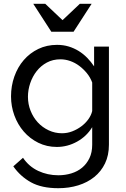

<svg xmlns="http://www.w3.org/2000/svg" viewBox="-20 -767 664 1010"><path d="M279 6Q226 6 181.5 -16Q137 -38 105 -75Q73 -112 55.5 -160Q38 -208 38 -260Q38 -315 55.5 -364.5Q73 -414 105 -451Q137 -488 181.5 -509.5Q226 -531 280 -531Q313 -531 341 -522.5Q369 -514 393.5 -499Q418 -484 438.5 -463Q459 -442 475 -418V-522H553V-6Q553 50 532.5 92.5Q512 135 476 164Q440 193 391.5 208Q343 223 287 223Q199 223 143 192Q87 161 50 108L101 63Q132 109 181 132Q230 155 287 155Q323 155 355.5 145Q388 135 412 115Q436 95 450.5 65Q465 35 465 -6V-98Q436 -50 385.5 -22Q335 6 279 6ZM306 -66Q334 -66 360 -76Q386 -86 408 -102.5Q430 -119 445 -140Q460 -161 465 -183V-333Q455 -360 437 -382Q419 -404 397 -420.5Q375 -437 349.5 -446Q324 -455 298 -455Q258 -455 226.5 -438Q195 -421 173 -393Q151 -365 139 -329.5Q127 -294 127 -258Q127 -219 141 -184Q155 -149 179 -123Q203 -97 236 -81.5Q269 -66 306 -66ZM218 -747 309 -661 400 -747H462L367 -600H250L155 -747Z"/></svg>

Font: Rising Sun
Style: Regular
Weight: 400
Designer: Matt McInerney, Pablo Impallari, Rodrigo Fuenzalida (Raleway font), Stephen Hutchings (Greek), Cristiano Sobral (main ch
Foundry: The Rising Sun Project Authors
Version: Version 4.327; ttfautohint (v1.8.4.7-5d5b-dirty)